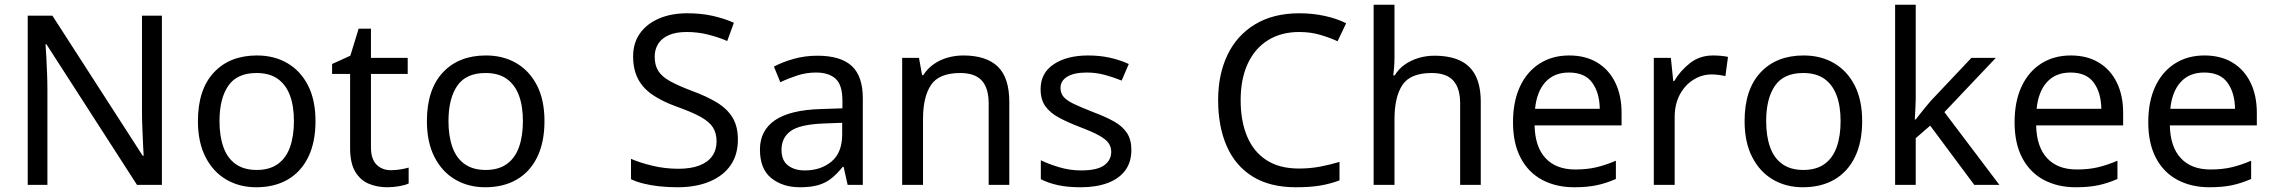

<svg xmlns="http://www.w3.org/2000/svg" viewBox="-20 -780 9592 810"><path d="M663 0H558L176 -593H172Q174 -570 175.5 -538.5Q177 -507 178.5 -471.5Q180 -436 180 -399V0H97V-714H201L582 -123H586Q585 -139 583.5 -171Q582 -203 580.5 -241Q579 -279 579 -311V-714H663Z M1311 -269Q1311 -180 1280.5 -117.5Q1250 -55 1194 -22.5Q1138 10 1061 10Q990 10 934.5 -22.5Q879 -55 847 -117.5Q815 -180 815 -269Q815 -402 882 -474Q949 -546 1064 -546Q1137 -546 1192.5 -513.5Q1248 -481 1279.5 -419.5Q1311 -358 1311 -269ZM906 -269Q906 -206 922.5 -159.5Q939 -113 974 -88Q1009 -63 1063 -63Q1117 -63 1152 -88Q1187 -113 1203.5 -159.5Q1220 -206 1220 -269Q1220 -333 1203 -378Q1186 -423 1151.5 -447.5Q1117 -472 1062 -472Q980 -472 943 -418Q906 -364 906 -269Z M1629 -62Q1649 -62 1670 -65.5Q1691 -69 1704 -73V-6Q1690 1 1664 5.5Q1638 10 1614 10Q1572 10 1536.5 -4.5Q1501 -19 1479 -55Q1457 -91 1457 -156V-468H1381V-510L1458 -545L1493 -659H1545V-536H1700V-468H1545V-158Q1545 -109 1568.5 -85.5Q1592 -62 1629 -62Z M2277 -269Q2277 -180 2246.5 -117.5Q2216 -55 2160 -22.5Q2104 10 2027 10Q1956 10 1900.5 -22.5Q1845 -55 1813 -117.5Q1781 -180 1781 -269Q1781 -402 1848 -474Q1915 -546 2030 -546Q2103 -546 2158.5 -513.5Q2214 -481 2245.5 -419.5Q2277 -358 2277 -269ZM1872 -269Q1872 -206 1888.5 -159.5Q1905 -113 1940 -88Q1975 -63 2029 -63Q2083 -63 2118 -88Q2153 -113 2169.5 -159.5Q2186 -206 2186 -269Q2186 -333 2169 -378Q2152 -423 2117.5 -447.5Q2083 -472 2028 -472Q1946 -472 1909 -418Q1872 -364 1872 -269Z M3093 -191Q3093 -127 3062 -82.5Q3031 -38 2973.5 -14Q2916 10 2838 10Q2798 10 2761.5 6Q2725 2 2695 -5.5Q2665 -13 2642 -24V-110Q2678 -94 2731.5 -81Q2785 -68 2842 -68Q2895 -68 2931 -82Q2967 -96 2985 -122Q3003 -148 3003 -183Q3003 -218 2988 -242Q2973 -266 2936.5 -286.5Q2900 -307 2835 -330Q2774 -352 2733 -380Q2692 -408 2671.5 -447.5Q2651 -487 2651 -542Q2651 -599 2680 -639.5Q2709 -680 2760.5 -702Q2812 -724 2879 -724Q2938 -724 2987 -713Q3036 -702 3076 -684L3048 -607Q3011 -623 2967.5 -634Q2924 -645 2877 -645Q2832 -645 2802 -632Q2772 -619 2757 -595.5Q2742 -572 2742 -541Q2742 -505 2757 -481Q2772 -457 2806 -438Q2840 -419 2898 -397Q2961 -374 3004.5 -347.5Q3048 -321 3070.5 -284Q3093 -247 3093 -191Z M3428 -545Q3526 -545 3573 -502Q3620 -459 3620 -365V0H3556L3539 -76H3535Q3512 -47 3487.5 -27.5Q3463 -8 3431.5 1Q3400 10 3355 10Q3282 10 3234 -28.5Q3186 -67 3186 -149Q3186 -229 3249 -272.5Q3312 -316 3443 -320L3534 -323V-355Q3534 -422 3505 -448Q3476 -474 3423 -474Q3381 -474 3343 -461.5Q3305 -449 3272 -433L3245 -499Q3280 -518 3328 -531.5Q3376 -545 3428 -545ZM3454 -259Q3354 -255 3315.5 -227Q3277 -199 3277 -148Q3277 -103 3304.5 -82Q3332 -61 3375 -61Q3443 -61 3488 -98.5Q3533 -136 3533 -214V-262Z M4044 -546Q4140 -546 4189 -499.5Q4238 -453 4238 -349V0H4151V-343Q4151 -408 4122 -440Q4093 -472 4031 -472Q3942 -472 3908 -422Q3874 -372 3874 -278V0H3786V-536H3857L3870 -463H3875Q3893 -491 3919.5 -509.5Q3946 -528 3978 -537Q4010 -546 4044 -546Z M4753 -148Q4753 -96 4727 -61Q4701 -26 4653 -8Q4605 10 4539 10Q4483 10 4442.5 1Q4402 -8 4371 -24V-104Q4403 -88 4448.5 -74.5Q4494 -61 4541 -61Q4608 -61 4638 -82.5Q4668 -104 4668 -140Q4668 -160 4657 -176Q4646 -192 4617.5 -208Q4589 -224 4536 -244Q4484 -264 4447 -284Q4410 -304 4390 -332Q4370 -360 4370 -404Q4370 -472 4425.5 -509Q4481 -546 4571 -546Q4620 -546 4662.5 -536.5Q4705 -527 4742 -510L4712 -440Q4678 -454 4641 -464Q4604 -474 4565 -474Q4511 -474 4482.5 -456.5Q4454 -439 4454 -409Q4454 -387 4467 -371.5Q4480 -356 4510.5 -341.5Q4541 -327 4592 -307Q4643 -288 4679 -268Q4715 -248 4734 -219.5Q4753 -191 4753 -148Z M5461 -645Q5385 -645 5329.5 -610.5Q5274 -576 5244 -511.5Q5214 -447 5214 -357Q5214 -269 5241.5 -204Q5269 -139 5323.5 -104Q5378 -69 5460 -69Q5507 -69 5549 -77Q5591 -85 5631 -97V-19Q5591 -4 5548.5 3Q5506 10 5447 10Q5338 10 5265 -35Q5192 -80 5155.5 -163Q5119 -246 5119 -358Q5119 -466 5158.5 -548.5Q5198 -631 5275 -677.5Q5352 -724 5462 -724Q5517 -724 5568 -713Q5619 -702 5659 -682L5623 -606Q5590 -621 5549.5 -633Q5509 -645 5461 -645Z M5863 -537Q5863 -518 5861.5 -498Q5860 -478 5858 -462H5864Q5881 -490 5907 -508Q5933 -526 5965 -535.5Q5997 -545 6031 -545Q6096 -545 6139.5 -524.5Q6183 -504 6205 -461Q6227 -418 6227 -349V0H6140V-343Q6140 -408 6111 -440Q6082 -472 6020 -472Q5930 -472 5896.5 -421.5Q5863 -371 5863 -277V0H5775V-760H5863Z M6600 -546Q6669 -546 6718.5 -516Q6768 -486 6794.5 -431.5Q6821 -377 6821 -304V-251H6454Q6456 -160 6500.5 -112.5Q6545 -65 6625 -65Q6676 -65 6715.5 -74.5Q6755 -84 6797 -102V-25Q6756 -7 6716 1.5Q6676 10 6621 10Q6545 10 6486.5 -21Q6428 -52 6395.5 -113.5Q6363 -175 6363 -264Q6363 -352 6392.5 -415Q6422 -478 6475.5 -512Q6529 -546 6600 -546ZM6599 -474Q6536 -474 6499.5 -433.5Q6463 -393 6456 -321H6729Q6728 -389 6697 -431.5Q6666 -474 6599 -474Z M7207 -546Q7222 -546 7239.5 -544.5Q7257 -543 7270 -540L7259 -459Q7246 -462 7230.5 -464Q7215 -466 7201 -466Q7160 -466 7124 -443.5Q7088 -421 7066.5 -380.5Q7045 -340 7045 -286V0H6957V-536H7029L7039 -438H7043Q7069 -482 7110 -514Q7151 -546 7207 -546Z M7836 -269Q7836 -180 7805.5 -117.5Q7775 -55 7719 -22.5Q7663 10 7586 10Q7515 10 7459.5 -22.5Q7404 -55 7372 -117.5Q7340 -180 7340 -269Q7340 -402 7407 -474Q7474 -546 7589 -546Q7662 -546 7717.5 -513.5Q7773 -481 7804.5 -419.5Q7836 -358 7836 -269ZM7431 -269Q7431 -206 7447.5 -159.5Q7464 -113 7499 -88Q7534 -63 7588 -63Q7642 -63 7677 -88Q7712 -113 7728.5 -159.5Q7745 -206 7745 -269Q7745 -333 7728 -378Q7711 -423 7676.5 -447.5Q7642 -472 7587 -472Q7505 -472 7468 -418Q7431 -364 7431 -269Z M8062 -363Q8062 -347 8060.5 -321Q8059 -295 8058 -276H8062Q8068 -284 8080 -299Q8092 -314 8104.5 -329.5Q8117 -345 8126 -355L8297 -536H8400L8183 -307L8415 0H8309L8123 -250L8062 -197V0H7975V-760H8062Z M8716 -546Q8785 -546 8834.5 -516Q8884 -486 8910.5 -431.5Q8937 -377 8937 -304V-251H8570Q8572 -160 8616.5 -112.5Q8661 -65 8741 -65Q8792 -65 8831.5 -74.5Q8871 -84 8913 -102V-25Q8872 -7 8832 1.5Q8792 10 8737 10Q8661 10 8602.5 -21Q8544 -52 8511.5 -113.5Q8479 -175 8479 -264Q8479 -352 8508.5 -415Q8538 -478 8591.5 -512Q8645 -546 8716 -546ZM8715 -474Q8652 -474 8615.5 -433.5Q8579 -393 8572 -321H8845Q8844 -389 8813 -431.5Q8782 -474 8715 -474Z M9280 -546Q9349 -546 9398.5 -516Q9448 -486 9474.5 -431.5Q9501 -377 9501 -304V-251H9134Q9136 -160 9180.5 -112.5Q9225 -65 9305 -65Q9356 -65 9395.5 -74.5Q9435 -84 9477 -102V-25Q9436 -7 9396 1.5Q9356 10 9301 10Q9225 10 9166.5 -21Q9108 -52 9075.5 -113.5Q9043 -175 9043 -264Q9043 -352 9072.5 -415Q9102 -478 9155.5 -512Q9209 -546 9280 -546ZM9279 -474Q9216 -474 9179.5 -433.5Q9143 -393 9136 -321H9409Q9408 -389 9377 -431.5Q9346 -474 9279 -474Z"/></svg>

Font: Noto Sans Cherokee
Style: Regular
Weight: 400
Designer: Monotype Design Team
Foundry: Monotype Imaging Inc.
Version: Version 2.001